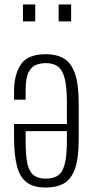

<svg xmlns="http://www.w3.org/2000/svg" viewBox="-20 -830 419 861"><path d="M185 11Q131 11 100 -12Q69 -35 56 -85.5Q43 -136 43 -219V-274H280V-368Q280 -438 270.5 -476.5Q261 -515 240.5 -531Q220 -547 186 -547Q165 -547 144 -540Q123 -533 109 -507.5Q95 -482 95 -426V-383H43V-421Q43 -495 73.5 -541Q104 -587 186 -587Q232 -587 265 -568.5Q298 -550 315.5 -502Q333 -454 333 -364V-208Q333 -117 315 -70Q297 -23 264 -6Q231 11 185 11ZM185 -29Q218 -29 239 -42.5Q260 -56 270 -93Q280 -130 280 -198V-242H95V-197Q95 -146 100.5 -108Q106 -70 125.5 -49.5Q145 -29 185 -29ZM243 -734V-810H299V-734ZM83 -734V-810H138V-734Z"/></svg>

Font: Oswald ExtraLight
Style: Regular
Weight: 250
Designer: Vernon Adams
Foundry: Vernon Adams
Version: Version 4.103;gftools[0.9.33.dev8+g029e19f]